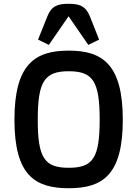

<svg xmlns="http://www.w3.org/2000/svg" viewBox="-20 -978 724 1013"><path d="M342.8 15.1C521 15.1 627.9 -54.2 627.9 -346.2C627.9 -638.2 521 -710.9 342.8 -710.9C164.1 -710.9 56.2 -639.2 56.2 -346.2C56.2 -53.2 164.1 15.1 342.8 15.1ZM342.8 -92.8C214.8 -92.8 179.2 -144 179.2 -346.2C179.2 -548.8 214.8 -602.1 342.8 -602.1C470.2 -602.1 505.9 -548.8 505.9 -346.2C505.9 -144 470.2 -92.8 342.8 -92.8ZM341.8 -892.1 445.8 -741.2 502.9 -769 454.1 -892.1C431.6 -946.8 398.9 -958 341.8 -958C284.7 -958 252 -946.8 230 -892.1L180.7 -769L237.8 -741.2Z"/></svg>

Font: Doppio One
Style: Regular
Weight: 400
Designer: Szymon Celej
Foundry: Sorkin Type Co
Version: Version 1.002